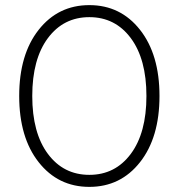

<svg xmlns="http://www.w3.org/2000/svg" viewBox="-20 -725 698 750"><path d="M527 -91.5Q451 5 329 5Q207 5 131 -91.5Q55 -188 55 -350Q55 -512 131 -608.5Q207 -705 329 -705Q451 -705 527 -608.5Q603 -512 603 -350Q603 -188 527 -91.5ZM167 -124Q228 -42 329 -42Q430 -42 491 -124Q552 -206 552 -350Q552 -494 491 -576Q430 -658 329 -658Q228 -658 167 -576Q106 -494 106 -350Q106 -206 167 -124Z"/></svg>

Font: mBank Light
Style: Regular
Weight: 300
Designer: Julieta Ulanovsky
Foundry: Julieta Ulanovsky
Version: Version 7.200;PS 007.200;hotconv 1.0.88;makeotf.lib2.5.64775